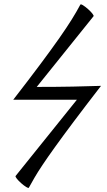

<svg xmlns="http://www.w3.org/2000/svg" viewBox="-20 -724 503 899"><path d="M115 155Q113 158 102.5 151.5Q92 145 79.5 134Q67 123 59 113Q51 103 53 100L340 -257H42Q118 -355 170.5 -425.5Q223 -496 258 -546Q293 -596 316 -633Q339 -670 356 -702Q358 -706 368.5 -699.5Q379 -693 391.5 -682Q404 -671 412 -661Q420 -651 418 -648L152 -317Q244 -317 320.5 -318.5Q397 -320 453 -322Q378 -225 325.5 -155Q273 -85 237.5 -35.5Q202 14 179 48.5Q156 83 141.5 108Q127 133 115 155Z"/></svg>

Font: Junicode
Style: Italic
Weight: 400
Italic angle: -11°
Designer: Peter S. Baker
Version: Version 2.100; ttfautohint (v1.8.4)